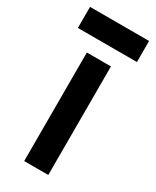

<svg xmlns="http://www.w3.org/2000/svg" viewBox="-186 -715 622 766"><g transform="rotate(30 125.0 -332.0)"><path d="M69 0V-500H180V0ZM-11 -567V-664H261V-567Z"/></g></svg>

Font: Figtree Light SemiBold
Style: Regular
Weight: 600
Version: Version 2.002